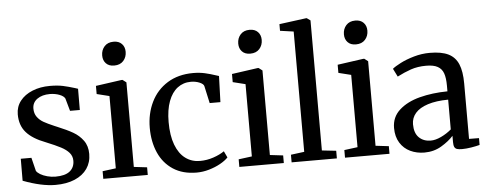

<svg xmlns="http://www.w3.org/2000/svg" viewBox="-53 -957 2803 1105"><g transform="rotate(-5 1349.0 -404.0)"><path d="M120.5 -79.5Q126.5 -69 143.2 -59Q160 -49 183.2 -42.8Q206.5 -36.5 230.5 -36.5Q286.5 -36.5 313.5 -58.5Q340.5 -80.5 340.5 -119Q340.5 -145.5 323.8 -165Q307 -184.5 277 -200.2Q247 -216 191.5 -238.5Q116.5 -267 80.8 -307.8Q45 -348.5 45 -412.5Q45 -456.5 71 -489.8Q97 -523 142 -541.2Q187 -559.5 243 -559.5Q287 -559.5 318.2 -552.8Q349.5 -546 385 -535L403.5 -529L403 -406.5H346.5L326 -479.5Q319 -493.5 294.8 -503Q270.5 -512.5 239.5 -513Q194 -513 165.8 -492.8Q137.5 -472.5 137.5 -437.5Q137.5 -409 152 -389.2Q166.5 -369.5 188.5 -357Q210.5 -344.5 249 -328Q261.5 -323 264.5 -321.5Q319.5 -299 354.2 -279Q389 -259 412 -227.5Q435 -196 435 -150Q435 -101.5 410 -65.2Q385 -29 338 -9Q291 11 226.5 11Q146.5 11 39.5 -29.5L40 -156.5H101.5Z M503 -44 580 -54V-471.5L507.5 -489.5V-536.5L656.5 -557.5H663L684 -541.5V-53L760 -44V0H503ZM622 -644Q592 -644 575.2 -661.8Q558.5 -679.5 558.5 -707.5Q558.5 -738.5 577.5 -759.8Q596.5 -781 630 -781H631Q661 -781 678 -763.2Q695 -745.5 695 -717.5Q695 -686.5 676 -665.2Q657 -644 623 -644Z M1071 -561.5Q1107.5 -561.5 1138.5 -554.5Q1169.5 -547.5 1202 -536.5L1218 -531.5L1213 -381H1151L1129 -481Q1126 -493.5 1103.5 -503Q1081 -512.5 1053.5 -512.5Q1009.5 -512.5 976.2 -487.2Q943 -462 924.5 -412.5Q906 -363 906 -292.5Q906 -214.5 926.2 -161Q946.5 -107.5 982.8 -80.8Q1019 -54 1066.5 -54Q1107 -54 1144.5 -66.8Q1182 -79.5 1208 -97.5L1225.5 -60.5Q1208.5 -42.5 1179.2 -26.2Q1150 -10 1114 0.5Q1078 11 1042 11Q962 11 906.5 -25.2Q851 -61.5 823 -124.8Q795 -188 795 -268.5Q795 -350.5 827.5 -417.2Q860 -484 922.5 -522.8Q985 -561.5 1071 -561.5Z M1289 -44 1366 -54V-471.5L1293.5 -489.5V-536.5L1442.5 -557.5H1449L1470 -541.5V-53L1546 -44V0H1289ZM1408 -644Q1378 -644 1361.2 -661.8Q1344.5 -679.5 1344.5 -707.5Q1344.5 -738.5 1363.5 -759.8Q1382.5 -781 1416 -781H1417Q1447 -781 1464 -763.2Q1481 -745.5 1481 -717.5Q1481 -686.5 1462 -665.2Q1443 -644 1409 -644Z M1591 -44 1668.5 -54V-749L1590.5 -760V-798.5L1745.5 -819H1750L1770.5 -804.5V-53L1852.5 -44V0H1591Z M1899.5 -44 1976.5 -54V-471.5L1904 -489.5V-536.5L2053 -557.5H2059.5L2080.5 -541.5V-53L2156.5 -44V0H1899.5ZM2018.5 -644Q1988.5 -644 1971.8 -661.8Q1955 -679.5 1955 -707.5Q1955 -738.5 1974 -759.8Q1993 -781 2026.5 -781H2027.5Q2057.5 -781 2074.5 -763.2Q2091.5 -745.5 2091.5 -717.5Q2091.5 -686.5 2072.5 -665.2Q2053.5 -644 2019.5 -644Z M2520 -329V-361.5Q2520 -406.5 2510.5 -433.2Q2501 -460 2477.2 -473.2Q2453.5 -486.5 2410.5 -486.5Q2361 -486.5 2321.5 -472.8Q2282 -459 2242.5 -438.5L2219 -485.5Q2233.5 -498 2267 -515.2Q2300.5 -532.5 2345.8 -545.5Q2391 -558.5 2437.5 -558.5Q2505.5 -558.5 2545 -539Q2584.5 -519.5 2602.2 -477.5Q2620 -435.5 2620 -365.5V-45.5L2677.5 -45V-5.5Q2657.5 0 2628 4.8Q2598.5 9.5 2575.5 9.5Q2556.5 9.5 2546.2 6.2Q2536 3 2531.2 -6.5Q2526.5 -16 2526.5 -35.5V-71.5Q2500 -41.5 2456.2 -15.5Q2412.5 10.5 2358 10.5Q2313.5 10.5 2276.5 -7Q2239.5 -24.5 2217.5 -59.8Q2195.5 -95 2195.5 -145.5Q2195.5 -208.5 2240.8 -249.2Q2286 -290 2359.2 -309Q2432.5 -328 2520 -329ZM2520 -109V-281Q2450.5 -280.5 2402.2 -265Q2354 -249.5 2330 -221.8Q2306 -194 2306 -157.5Q2306 -106.5 2332 -80.8Q2358 -55 2400.5 -55Q2427.5 -55 2460.2 -70.5Q2493 -86 2520 -109Z"/></g></svg>

Font: Merriweather 12pt
Style: Regular
Weight: 400
Designer: Eben Sorkin
Foundry: Eben Sorkin
Version: Version 2.100